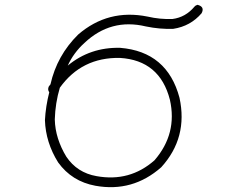

<svg xmlns="http://www.w3.org/2000/svg" viewBox="-20 -780 1040 799"><path d="M802 -760Q833 -752 819 -725Q773 -671 701 -660Q673 -659 644.5 -661.5Q616 -664 587 -670Q441 -705 331 -601Q286 -560 262 -507Q355 -584 480 -581Q676 -565 727 -373Q763 -207 651 -84Q532 21 377 -7Q279 -25 222 -104Q170 -187 167 -280Q170 -337 185 -396Q177 -407 183 -420Q186 -423 190 -429Q217 -549 305 -636Q430 -744 594 -711Q620 -705 646 -702.5Q672 -700 698 -701Q752 -708 789 -752Q794 -758 802 -760ZM479 -539Q320 -542 229 -415Q210 -351 208 -283Q209 -242 221.5 -203Q234 -164 256 -128Q301 -61 382 -47Q520 -22 623 -113Q719 -224 687 -365Q645 -529 479 -539Z"/></svg>

Font: Yomogi
Style: Regular
Weight: 400
Designer: satsuyako
Foundry: satsuyako
Version: Version 3.100